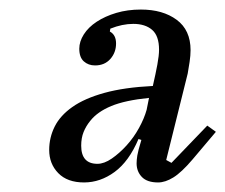

<svg xmlns="http://www.w3.org/2000/svg" viewBox="-20 -724 472 402"><path d="M156 -342Q121 -342 102 -361.5Q83 -381 83 -410Q83 -436 94.5 -459Q106 -482 131.5 -500Q157 -518 198.5 -529.5Q240 -541 300 -544Q306 -570 309.5 -589Q313 -608 313 -620Q313 -649 298.5 -661.5Q284 -674 259 -674Q236 -674 211 -664L210 -658Q223 -651 223 -633Q223 -614 211 -600.5Q199 -587 179 -587Q165 -587 155.5 -595.5Q146 -604 146 -622Q146 -637 155.5 -652Q165 -667 182.5 -678.5Q200 -690 223.5 -697Q247 -704 275 -704Q321 -704 350 -682.5Q379 -661 379 -619Q379 -608 377 -594.5Q375 -581 373 -570L328 -389L339 -383L414 -461L432 -448L383 -390Q360 -363 343 -352.5Q326 -342 311 -342Q288 -342 277 -353.5Q266 -365 266 -382Q266 -389 267.5 -398.5Q269 -408 276 -431L270 -433Q250 -386 220 -364Q190 -342 156 -342ZM184 -381Q198 -381 214 -392Q230 -403 245 -419.5Q260 -436 271 -456Q282 -476 287 -494L292 -519Q242 -514 213 -502Q184 -490 169 -471Q160 -460 155 -447.5Q150 -435 150 -419Q150 -381 184 -381Z"/></svg>

Font: IBM Plex Serif Text
Style: Italic
Weight: 450
Italic angle: -14°
Designer: Mike Abbink, Paul van der Laan, Pieter van Rosmalen
Foundry: Bold Monday
Version: Version 3.001